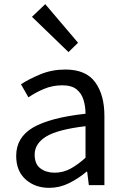

<svg xmlns="http://www.w3.org/2000/svg" viewBox="-20 -892 604 925"><path d="M217 13Q149 13 103.5 -27.5Q58 -68 58 -141Q58 -230 139 -277.5Q220 -325 392 -344Q392 -379 382.5 -410.5Q373 -442 349 -461.5Q325 -481 280 -481Q233 -481 191.5 -463.5Q150 -446 117 -423L81 -486Q119 -511 174.5 -534Q230 -557 295 -557Q394 -557 438.5 -496Q483 -435 483 -334V0H408L400 -65H397Q358 -32 312.5 -9.5Q267 13 217 13ZM243 -60Q283 -60 318 -78.5Q353 -97 392 -132V-284Q257 -268 202 -234Q147 -200 147 -147Q147 -101 175 -80.5Q203 -60 243 -60ZM310 -641 134 -811 198 -872 356 -686Z"/></svg>

Font: Noto Sans CJK KR Regular (TTF)
Style: Regular
Weight: 400
Designer: Ryoko NISHIZUKA 西塚涼子 (kana & ideographs); Paul D. Hunt (Latin, Greek & Cyrillic); Wenlong ZHANG 张文龙 (bopomofo); Sandoll 
Foundry: Adobe Systems Incorporated
Version: Version 1.004;PS 1.004;hotconv 1.0.82;makeotf.lib2.5.63406